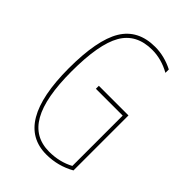

<svg xmlns="http://www.w3.org/2000/svg" viewBox="-220 -835 940 940"><g transform="rotate(45 250.0 -365.0)"><path d="M280.3 -9.8Q352.5 -9.8 410.2 -41V-389.6H224.6V-410.2H429.7V-29.3Q360.4 9.8 280.3 9.8Q60.5 9.8 59.6 -365.2Q59.6 -562.5 113.3 -651.4Q167 -740.2 285.2 -740.2Q348.6 -740.2 410.2 -709V-685.5Q348.6 -719.7 285.2 -719.7Q175.8 -719.7 127.9 -636.7Q80.1 -553.7 80.1 -365.2Q80.1 -184.6 129.4 -97.2Q178.7 -9.8 280.3 -9.8Z"/></g></svg>

Font: Mgen+ 1m thin
Style: Regular
Weight: 100
Designer: [Source Han Sans]
Ryoko NISHIZUKA  (kana & ideographs); Paul D. Hunt (Latin, Greek & Cyrillic); Wenlong ZHANG  (bopomofo
Version: Version 1.059.20150602